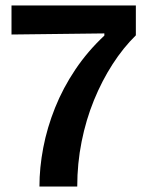

<svg xmlns="http://www.w3.org/2000/svg" viewBox="-20 -681 537 701"><path d="M124 0Q124 -69 138 -142Q152 -215 181 -287.5Q210 -360 255 -427Q300 -494 361 -551V-559L22 -555V-661H476V-552Q430 -507 391 -446.5Q352 -386 323 -315Q294 -244 278 -164Q262 -84 262 0Z"/></svg>

Font: Bricolage Grotesque 28pt SemiBold
Style: Regular
Weight: 600
Version: Version 1.001;gftools[0.9.33.dev8+g029e19f]